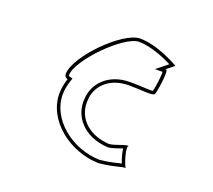

<svg xmlns="http://www.w3.org/2000/svg" viewBox="-101 -997 916 827"><g transform="rotate(20 357.0 -583.0)"><path d="M160 -613C160 -603 166 -597 175 -594C168 -572 163 -549 163 -526C162 -403 290 -303 424 -300C502 -308 526 -323 542 -320C532 -328 506 -416 522 -413C512 -420 469 -396 438 -393C332 -400 280 -469 288 -542C290 -596 335 -660 434 -660C494 -660 545 -651 551 -664C557 -676 572 -779 560 -779H557C577 -795 594 -808 591 -808C591 -808 492 -866 410 -866C330 -866 160 -693 160 -613ZM175 -613C175 -682 341 -851 410 -851C465 -851 534 -821 565 -805C558 -800 555 -796 548 -791L514 -764H549C550 -740 542 -688 538 -673C525 -670 482 -675 434 -675C327 -675 276 -604 273 -543C264 -460 325 -385 437 -378H439C461 -380 486 -391 502 -396C504 -377 512 -350 519 -333C500 -329 473 -320 423 -315C295 -318 177 -414 178 -526C178 -547 182 -568 189 -589L194 -604L180 -608C175 -610 175 -610 175 -613Z"/></g></svg>

Font: Ampere
Style: OuLn
Weight: 400
Version: Version 1